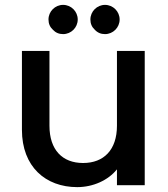

<svg xmlns="http://www.w3.org/2000/svg" viewBox="-20 -760 689 788"><path d="M70 -551V-227C70 -76 167 8 297 8C362 8 424 -20 460 -65V0H574V-551H460V-244C460 -145 406 -91 321 -91C236 -91 183 -145 183 -244V-551ZM369 -638C380 -626 394 -620 411 -620C444 -620 471 -647 471 -680C471 -713 444 -740 411 -740C378 -740 351 -713 351 -680C351 -663 357 -649 369 -638ZM197 -638C208 -626 222 -620 239 -620C272 -620 299 -647 299 -680C299 -713 272 -740 239 -740C206 -740 179 -713 179 -680C179 -663 185 -649 197 -638Z"/></svg>

Font: Poppins Medium
Style: Regular
Weight: 500
Designer: Ninad Kale (Devanagari), Jonny Pinhorn (Latin)
Foundry: Indian Type Foundry
Version: 4.004